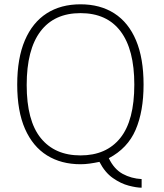

<svg xmlns="http://www.w3.org/2000/svg" viewBox="-20 -753 762 892"><path d="M60 -360Q60 -482.5 95.5 -565.5Q131 -648.5 196.8 -690.8Q262.5 -733 354 -733Q445.5 -733 511.2 -690.8Q577 -648.5 612 -565.5Q647 -482.5 647 -360Q647 -235.5 610 -149.8Q573 -64 485.5 -18Q510 33 550 54.8Q590 76.5 638 79V119Q614.5 119 578 109.5Q541.5 100 504.5 74.2Q467.5 48.5 442 -1Q418 4 396.5 7Q375 10 354 10Q264.5 10 198.5 -31Q132.5 -72 96.2 -154.2Q60 -236.5 60 -360ZM104 -358Q104 -192.5 169.2 -111.8Q234.5 -31 354 -31Q474 -31 539 -112Q604 -193 604 -360Q604 -523 540.2 -607.5Q476.5 -692 354 -692Q232 -692 168 -607.2Q104 -522.5 104 -358Z"/></svg>

Font: Public Sans Thin
Style: Regular
Weight: 100
Designer: The Public Sans project authors (U.S. Web Design System). Libre Franklin designed by Pablo Impallari and Rodrigo Fuenzal
Version: Version 1.008